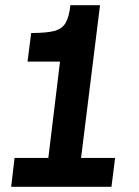

<svg xmlns="http://www.w3.org/2000/svg" viewBox="-20 -719 534 739"><path d="M23 0 36 -111H166L211 -482H86L100 -592Q158 -592 188 -599.5Q218 -607 232 -630Q246 -653 251 -699H365L292 -111H423L409 0Z"/></svg>

Font: Inclusive Sans SemiBold
Style: Italic
Weight: 600
Italic angle: -7°
Designer: Olivia King
Foundry: Olivia King
Version: Version 2.004